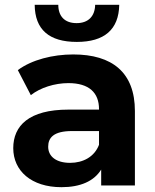

<svg xmlns="http://www.w3.org/2000/svg" viewBox="-20 -770 642 797"><path d="M391 -169C372 -119 325 -94 271 -94C214 -94 180 -120 180 -161C180 -198 202 -226 279 -226H391ZM235 7C314 7 370 -18 400 -66V0H540V-309C540 -469 446 -544 284 -544C199 -544 112 -522 54 -479L108 -375C147 -406 207 -425 264 -425C350 -425 391 -385 391 -317V-315H264C100 -315 35 -248 35 -155C35 -61 110 7 235 7ZM299 -596C413 -596 473 -647 475 -750H375C374 -703 347 -674 298 -674C248 -674 222 -703 222 -750H124C125 -647 184 -596 299 -596Z"/></svg>

Font: Montserrat-Alt1
Style: Bold
Weight: 700
Designer: Differentunic
Foundry: Differentunic
Version: Version 7.222